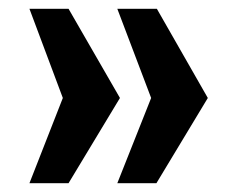

<svg xmlns="http://www.w3.org/2000/svg" viewBox="-20 -480 544 437"><path d="M47 -460H136L253 -257L136 -63H47L123 -257ZM247 -460H337L453 -257L336 -63H247L324 -257Z"/></svg>

Font: Morrison
Style: Bold
Weight: 700
Designer: Pablo Impallari, Rodrigo Fuenzalida (Modified by Dan O. Williams)
Version: Version 0.03;June 6, 2019;FontCreator 11.5.0.2425 64-bit; tt